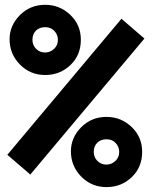

<svg xmlns="http://www.w3.org/2000/svg" viewBox="-20 -762 626 792"><path d="M128.9 -636.2Q113.8 -621.6 113.8 -597.7Q113.8 -576.2 128.4 -561Q144 -545.4 166 -545.4Q188 -545.4 204.6 -562Q218.8 -576.2 218.8 -597.7Q218.8 -618.7 204.3 -634.3Q189.9 -649.9 166.5 -649.9Q143.1 -649.9 128.9 -636.2ZM166.5 -452.6Q104.5 -452.6 62 -496.1Q19.5 -539.6 19.5 -600.1Q19.5 -656.7 62 -699.5Q104.5 -742.2 166.5 -742.2Q227.1 -742.2 271 -699.7Q313.5 -658.7 313.5 -597.7Q313.5 -535.2 271.5 -494.6Q228 -452.6 166.5 -452.6ZM381.8 -173.8Q366.7 -159.2 366.7 -135.3Q366.7 -113.8 381.3 -98.6Q397 -83 418.9 -83Q440.9 -83 457.5 -99.6Q471.7 -113.8 471.7 -135.3Q471.7 -156.2 457.3 -171.9Q442.9 -187.5 419.4 -187.5Q396 -187.5 381.8 -173.8ZM419.4 9.8Q357.4 9.8 314.9 -33.7Q272.5 -77.1 272.5 -137.7Q272.5 -194.3 314.9 -237.1Q357.4 -279.8 419.4 -279.8Q480 -279.8 523.9 -237.3Q566.4 -196.3 566.4 -135.3Q566.4 -72.8 524.4 -32.2Q481 9.8 419.4 9.8ZM481 -684.6 575.7 -603 105 -42 10.3 -123.5Z"/></svg>

Font: Consola Mono
Style: Bold
Weight: 700
Monospace: yes
Designer: Wojciech Kalinowski "wmk69" (wmk69@o2.pl)
Foundry: Wojciech Kalinowski "wmk69" (wmk69@o2.pl)
Version: Version 2.1.0